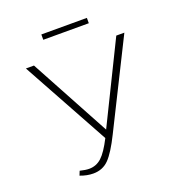

<svg xmlns="http://www.w3.org/2000/svg" viewBox="-144 -923 976 1050"><g transform="rotate(-20 344.5 -398.0)"><path d="M478 -804V-773H213V-804ZM596 -658H643L393 -157Q348 -66 312 -29Q276 8 221 8Q184 8 145 -7L155 -32Q187 -24 208 -24Q250 -24 281 -52.5Q312 -81 348 -152L70 -658H117L368 -194Z"/></g></svg>

Font: EauTestText Light
Style: Regular
Weight: 300
Designer: Christian Thalmann (Catharsis Fonts)
Version: Version 0.001;PS 000.001;hotconv 1.0.88;makeotf.lib2.5.64775